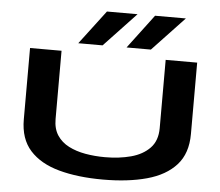

<svg xmlns="http://www.w3.org/2000/svg" viewBox="-61 -1014 1253 1093"><g transform="rotate(5 565.5 -467.5)"><path d="M88 -292V-700H268V-310Q268 -254 292.5 -217Q317 -180 359 -158.5Q401 -137 454.5 -127.5Q508 -118 567 -118Q648 -118 715 -136Q782 -154 822.5 -196Q863 -238 863 -310V-700H1043V-292Q1043 -181 983.5 -115Q924 -49 816.5 -19.5Q709 10 566 10Q422 10 314.5 -19.5Q207 -49 147.5 -115Q88 -181 88 -292ZM635 -751 781 -945H957L774 -751ZM359 -751 506 -945H681L498 -751Z"/></g></svg>

Font: Georama ExtraExtended SemiBold
Style: Regular
Weight: 600
Width: 8
Designer: Jean-Baptiste Levee
Foundry: Production Type
Version: Version 1.000